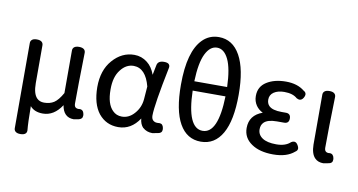

<svg xmlns="http://www.w3.org/2000/svg" viewBox="-92 -1027 2800 1503"><g transform="rotate(10 1308.5 -275.0)"><path d="M282.2 44.9Q214.8 44.9 180.7 3.9Q181.6 137.7 187.5 195.3Q187.5 196.3 187.5 196.3Q187.5 211.9 178.7 220.7Q166 233.4 137.7 233.4Q109.4 233.4 96.7 220.7Q86.9 210.9 86.9 195.3V-480.5Q86.9 -497.1 96.7 -505.9Q108.4 -518.6 136.7 -518.6Q165 -518.6 177.7 -505.9Q187.5 -496.1 187.5 -480.5V-180.7Q187.5 -95.7 220.7 -62.5Q242.2 -41 277.3 -41Q323.2 -41 355.5 -61.5Q388.7 -83 421.9 -142.6V-480.5Q421.9 -496.1 431.6 -505.9Q444.3 -518.6 472.7 -518.6Q501 -518.6 513.7 -505.9Q523.4 -496.1 523.4 -480.5Q517.6 -213.9 517.6 -77.1Q517.6 -56.6 526.4 -47.9Q535.2 -39.1 552.7 -39.1Q557.6 -40 561.5 -40Q576.2 -40 585 -31.2Q593.8 -22.5 596.7 -5.9Q597.7 0 597.7 4.9Q597.7 20.5 589.4 28.8Q581.1 37.1 567.4 40L528.3 46.9Q487.3 46.9 462.9 22.5Q438.5 -2 431.6 -47.9Q371.1 44.9 282.2 44.9Z M1048.8 -50.8Q984.4 46.9 881.8 46.9Q785.2 46.9 725.6 -26.4Q668 -99.6 667 -233.4Q667 -368.2 738.3 -449.2Q810.5 -532.2 910.2 -532.2Q967.8 -532.2 1013.7 -496.1Q1054.7 -464.8 1077.1 -403.3L1092.8 -482.4Q1099.6 -518.6 1148.4 -518.6Q1175.8 -518.6 1186.5 -507.8Q1194.3 -500 1194.3 -487.3Q1194.3 -483.4 1193.4 -479.5Q1131.8 -177.7 1130.9 -89.8Q1130.9 -64.5 1143.6 -51.8Q1157.2 -39.1 1176.8 -39.1H1183.6Q1189.5 -40 1194.3 -40Q1209 -40 1217.3 -31.7Q1225.6 -23.4 1228.5 -6.8Q1229.5 0 1229.5 5.9Q1229.5 19.5 1221.7 27.8Q1213.9 36.1 1200.2 38.1Q1154.3 46.9 1154.3 46.9Q1108.4 46.9 1078.1 19.5Q1078.1 19.5 1077.1 19.5Q1052.7 -5.9 1048.8 -50.8ZM1051.8 -305.7Q1015.6 -445.3 919.9 -446.3Q859.4 -446.3 816.4 -389.6Q772.5 -334 772.5 -236.3Q772.5 -233.4 772.5 -231.4Q772.5 -118.2 822.3 -69.3Q851.6 -39.1 895.5 -39.1Q952.1 -39.1 994.1 -86.9Q1038.1 -135.7 1043.9 -203.1Z M1538.1 46.9Q1426.8 46.9 1367.7 -57.6Q1308.6 -162.1 1308.6 -366.2Q1308.6 -630.9 1409.2 -731.4Q1461.9 -784.2 1538.1 -784.2Q1647.5 -784.2 1707.5 -676.8Q1767.6 -569.3 1767.6 -365.7Q1767.6 -162.1 1708 -57.6Q1648.4 46.9 1538.1 46.9ZM1668 -410.2Q1663.1 -557.6 1628.4 -628.9Q1593.8 -700.2 1538.1 -700.2Q1482.4 -700.2 1447.3 -629.4Q1412.1 -558.6 1407.2 -410.2ZM1407.2 -335.9Q1415 -39.1 1537.6 -39.1Q1660.2 -39.1 1668 -335.9Z M1874 -121.1Q1874 -223.6 1977.5 -260.7Q1944.3 -276.4 1923.8 -305.7Q1901.4 -338.9 1901.4 -378.9Q1901.4 -379.9 1901.4 -381.8Q1901.4 -455.1 1962.4 -493.7Q2023.4 -532.2 2115.2 -532.2Q2207 -532.2 2262.7 -486.3Q2282.2 -476.6 2282.2 -458Q2282.2 -447.3 2274.4 -433.6Q2261.7 -411.1 2242.2 -411.1Q2232.4 -411.1 2220.7 -418Q2219.7 -418 2219.7 -418Q2184.6 -450.2 2116.2 -450.2Q2065.4 -450.2 2033.2 -428.7Q2002 -407.2 2002 -370.1Q2002 -338.9 2020.5 -320.3Q2048.8 -292 2122.1 -292H2156.2Q2174.8 -292 2184.6 -282.2Q2194.3 -272.5 2194.3 -252.4Q2194.3 -232.4 2184.6 -222.7Q2174.8 -212.9 2156.2 -212.9H2105.5Q2101.6 -212.9 2097.7 -212.9Q2025.4 -212.9 1996.1 -183.6Q1975.6 -163.1 1975.6 -128.9Q1975.6 -85.9 2013.2 -60.5Q2050.8 -35.2 2124 -35.2Q2197.3 -35.2 2236.3 -72.3Q2248 -80.1 2259.8 -80.1Q2277.3 -80.1 2290 -57.6Q2298.8 -43 2298.8 -32.2Q2298.8 -15.6 2281.2 -4.9Q2221.7 46.9 2113.3 46.9Q2004.9 46.9 1940.4 2Q1874 -43 1874 -121.1Z M2503.9 -505.9Q2513.7 -496.1 2513.7 -480.5Q2506.8 -226.6 2506.8 -77.1Q2506.8 -56.6 2515.6 -47.9Q2524.4 -39.1 2540 -39.1Q2544.9 -40 2548.8 -40Q2563.5 -40 2572.3 -31.2Q2581.1 -22.5 2584 -5.9Q2585 1 2585 5.9Q2585 20.5 2577.1 28.8Q2569.3 37.1 2554.7 39.1L2513.7 46.9Q2469.7 46.9 2445.3 21.5Q2413.1 -10.7 2412.1 -84V-480.5Q2412.1 -496.1 2421.9 -505.9Q2434.6 -518.6 2462.9 -518.6Q2491.2 -518.6 2503.9 -505.9Z"/></g></svg>

Font: TaiwanPearl
Style: Regular
Weight: 400
Version: Version 2.102